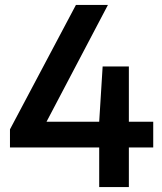

<svg xmlns="http://www.w3.org/2000/svg" viewBox="-20 -760 660 780"><path d="M20.5 -161V-234.5L288.5 -740H418.5L169 -265.5H383L397 -490H503.5V-265.5H602.5V-161H503.5V0H383V-161Z"/></svg>

Font: Encode Sans SmBold
Style: Regular
Weight: 600
Designer: Multiple Designers
Foundry: Impallari Type
Version: Version 3.002; ttfautohint (v1.8.3) -l 8 -r 50 -G 200 -x 14 